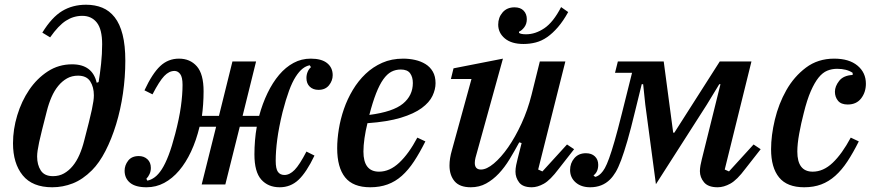

<svg xmlns="http://www.w3.org/2000/svg" viewBox="-20 -780 3685 812"><path d="M201 12Q117 12 76 -38.5Q35 -89 35 -174Q35 -233 53 -292.5Q71 -352 103.5 -400Q136 -448 182 -478Q228 -508 285 -508Q371 -508 389 -430L397 -433Q403 -468 407.5 -510Q412 -552 412 -593Q412 -656 389.5 -684.5Q367 -713 328 -713Q291 -713 259 -692.5Q227 -672 192 -622L159 -642Q199 -707 243 -733.5Q287 -760 344 -760Q382 -760 412.5 -747.5Q443 -735 465 -707Q487 -679 498.5 -633.5Q510 -588 510 -523Q510 -454 500 -385Q490 -316 471 -254Q452 -192 426 -141.5Q400 -91 369 -60Q330 -21 288 -4.5Q246 12 201 12ZM204 -35Q230 -35 250.5 -46.5Q271 -58 287.5 -78Q304 -98 316 -125.5Q328 -153 336 -185Q348 -231 356 -263Q364 -295 368.5 -316.5Q373 -338 375 -352Q377 -366 377 -377Q377 -412 361.5 -436Q346 -460 310 -460Q284 -460 263.5 -448.5Q243 -437 226.5 -417Q210 -397 198 -369.5Q186 -342 178 -310Q166 -263 158 -231.5Q150 -200 145.5 -178.5Q141 -157 139 -143Q137 -129 137 -118Q137 -83 152.5 -59Q168 -35 204 -35Z M600 12Q553 12 530 -7Q507 -26 507 -58Q507 -81 522 -100.5Q537 -120 567 -120Q589 -120 603.5 -106.5Q618 -93 618 -70Q618 -56 612.5 -44Q607 -32 599 -24L603 -16Q619 -19 634.5 -30.5Q650 -42 664.5 -64.5Q679 -87 693 -123.5Q707 -160 721 -214Q738 -279 745 -329.5Q752 -380 752 -421Q752 -454 742 -467Q732 -480 718 -480Q695 -480 674.5 -458.5Q654 -437 625 -381L591 -398Q624 -469 657.5 -500.5Q691 -532 737 -532Q784 -532 812.5 -499.5Q841 -467 841 -394Q841 -366 839 -338Q837 -310 834 -290H906L963 -520H1063L1006 -290H1076Q1090 -342 1111.5 -386.5Q1133 -431 1160.5 -463.5Q1188 -496 1221.5 -514Q1255 -532 1294 -532Q1340 -532 1363.5 -513Q1387 -494 1387 -462Q1387 -439 1371.5 -419.5Q1356 -400 1327 -400Q1304 -400 1290 -413.5Q1276 -427 1276 -450Q1276 -464 1281 -476Q1286 -488 1295 -496L1290 -504Q1274 -501 1259.5 -489.5Q1245 -478 1230.5 -455.5Q1216 -433 1202.5 -396.5Q1189 -360 1175 -306Q1159 -240 1152.5 -190Q1146 -140 1146 -100Q1146 -66 1155.5 -53Q1165 -40 1183 -40Q1205 -40 1226 -61.5Q1247 -83 1276 -139L1310 -122Q1276 -51 1242.5 -19.5Q1209 12 1163 12Q1114 12 1085 -20.5Q1056 -53 1056 -127Q1056 -156 1058.5 -186.5Q1061 -217 1066 -244H994L933 0H833L894 -244H824Q810 -186 788 -139Q766 -92 737.5 -58.5Q709 -25 674.5 -6.5Q640 12 600 12Z M1546 12Q1473 12 1439.5 -30Q1406 -72 1406 -153Q1406 -191 1413 -234Q1420 -277 1434.5 -319Q1449 -361 1472 -399.5Q1495 -438 1526 -467.5Q1557 -497 1596.5 -514.5Q1636 -532 1685 -532Q1711 -532 1735.5 -526.5Q1760 -521 1779.5 -509Q1799 -497 1810.5 -477Q1822 -457 1822 -428Q1822 -402 1809 -374.5Q1796 -347 1763.5 -323Q1731 -299 1675 -282Q1619 -265 1534 -259Q1526 -227 1521.5 -195.5Q1517 -164 1517 -139Q1517 -54 1583 -54Q1628 -54 1668.5 -92Q1709 -130 1745 -198L1779 -182Q1755 -134 1731 -97.5Q1707 -61 1679.5 -36.5Q1652 -12 1619 0Q1586 12 1546 12ZM1542 -294Q1642 -307 1684 -341.5Q1726 -376 1726 -429Q1726 -454 1714.5 -470Q1703 -486 1675 -486Q1653 -486 1635 -476.5Q1617 -467 1601 -444.5Q1585 -422 1570.5 -385Q1556 -348 1542 -294Z M1971 12Q1924 12 1902.5 -13.5Q1881 -39 1881 -80Q1881 -95 1883.5 -111Q1886 -127 1891 -144L1974 -446H1887L1898 -491L2107 -532L1991 -113Q1988 -101 1988 -91Q1988 -63 2014 -63Q2038 -63 2068.5 -88.5Q2099 -114 2129 -157Q2159 -200 2185.5 -257.5Q2212 -315 2228 -379L2263 -520H2371L2256 -63L2274 -55L2378 -169L2408 -149L2343 -66Q2307 -18 2280 -3Q2253 12 2229 12Q2191 12 2175.5 -8.5Q2160 -29 2160 -54Q2160 -67 2163 -82Q2166 -97 2169 -108L2186 -175L2176 -178Q2156 -141 2135 -106.5Q2114 -72 2089.5 -46Q2065 -20 2036 -4Q2007 12 1971 12ZM2194 -594Q2143 -594 2115 -617.5Q2087 -641 2087 -676Q2087 -706 2105.5 -727.5Q2124 -749 2156 -749Q2181 -749 2194.5 -735Q2208 -721 2208 -699Q2208 -679 2197.5 -665Q2187 -651 2175 -646V-641Q2182 -635 2205 -635Q2244 -635 2282 -660.5Q2320 -686 2353 -750L2383 -729Q2362 -691 2339.5 -665Q2317 -639 2294 -623Q2271 -607 2246 -600.5Q2221 -594 2194 -594Z M2476 12Q2438 12 2414.5 -8.5Q2391 -29 2391 -61Q2391 -90 2409 -111Q2427 -132 2458 -132Q2482 -132 2496 -118.5Q2510 -105 2510 -83Q2510 -53 2490 -38L2497 -32Q2509 -34 2522 -47Q2530 -55 2538 -69Q2546 -83 2556 -110.5Q2566 -138 2579 -183Q2592 -228 2610 -300L2653 -472H2581L2593 -520H2787L2827 -219H2832L3024 -520H3158L3045 -63L3063 -55L3167 -169L3197 -149L3132 -66Q3097 -19 3069 -3.5Q3041 12 3015 12Q2975 12 2957.5 -9Q2940 -30 2940 -56Q2940 -67 2942.5 -81Q2945 -95 2948 -106L3027 -424H3022L2969 -337L2754 -1L2709 -338L2700 -424H2694L2666 -310Q2648 -235 2633.5 -185Q2619 -135 2607 -103Q2595 -71 2584 -52.5Q2573 -34 2560 -21Q2527 12 2476 12Z M3381 12Q3309 12 3275 -29.5Q3241 -71 3241 -149Q3241 -207 3257 -274Q3273 -341 3305.5 -398.5Q3338 -456 3388.5 -494Q3439 -532 3508 -532Q3571 -532 3606.5 -502.5Q3642 -473 3642 -426Q3642 -390 3622 -364Q3602 -338 3565 -338Q3537 -338 3524 -354Q3511 -370 3511 -392Q3511 -415 3529 -438Q3547 -461 3586 -463V-472Q3561 -489 3520 -489Q3498 -489 3478.5 -481Q3459 -473 3442 -452Q3425 -431 3409 -394.5Q3393 -358 3379 -301Q3368 -259 3360 -215Q3352 -171 3352 -139Q3352 -54 3417 -54Q3462 -54 3501.5 -91.5Q3541 -129 3578 -198L3612 -182Q3588 -134 3564 -97.5Q3540 -61 3512.5 -36.5Q3485 -12 3453 0Q3421 12 3381 12Z"/></svg>

Font: IBM Plex Serif Medium
Style: Italic
Weight: 500
Italic angle: -14°
Designer: Mike Abbink, Paul van der Laan, Pieter van Rosmalen
Foundry: Bold Monday
Version: Version 2.5